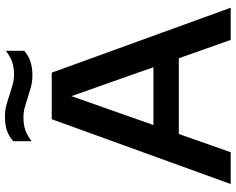

<svg xmlns="http://www.w3.org/2000/svg" viewBox="-110 -864 974 794"><g transform="rotate(-90 377.0 -467.0)"><path d="M13 0 281 -740H473.5L742 0H609L533 -214.5H220L144.5 0ZM257 -319.5H496L376.5 -658.5ZM463 -820Q436.5 -820 413.5 -826.2Q390.5 -832.5 369 -839.5Q349 -846.5 329.2 -851.8Q309.5 -857 288.5 -857Q257.5 -857 234.8 -848.8Q212 -840.5 190 -823V-899Q209 -916.5 233 -925Q257 -933.5 291 -933.5Q317.5 -933.5 340.5 -927.2Q363.5 -921 385 -913.5Q405 -907 424.8 -901.5Q444.5 -896 465.5 -896Q496.5 -896 519.2 -904.2Q542 -912.5 564 -930V-854Q527 -820 463 -820Z"/></g></svg>

Font: Encode Sans Semi Expanded SemiBold
Style: Regular
Weight: 600
Width: 6
Designer: Multiple Designers
Foundry: Impallari Type
Version: Version 3.000; ttfautohint (v1.8.3) -l 8 -r 50 -G 200 -x 14 